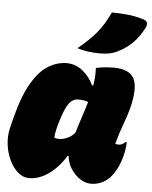

<svg xmlns="http://www.w3.org/2000/svg" viewBox="-57 -873 739 932"><g transform="rotate(5 312.5 -407.5)"><path d="M253 -562Q296 -562 331 -534.5Q366 -507 385 -465H391Q399 -515 396 -551Q414 -555 436 -557.5Q458 -560 483 -560Q560 -560 582.5 -515Q605 -470 578 -366Q569 -333 552.5 -289Q536 -245 522 -192Q532 -190 539 -190Q556 -190 571 -205H577Q577 -194 574.5 -174Q572 -154 566 -133Q557 -99 541.5 -70.5Q526 -42 510 -26Q489 -6 466.5 2.5Q444 11 420 11Q393 11 367 -6.5Q341 -24 323 -52Q305 -80 302 -113H296Q262 -57 215 -23.5Q168 10 119 10Q90 10 65 -11.5Q40 -33 23.5 -68Q7 -103 2 -143.5Q-3 -184 6 -223L15 -260Q45 -381 83.5 -446Q122 -511 165.5 -536.5Q209 -562 253 -562ZM225 -196Q234 -192 250 -192Q266 -192 288 -201.5Q310 -211 325 -230Q337 -271 350 -309.5Q363 -348 373 -383Q356 -391 324 -391Q310 -391 296 -382.5Q282 -374 268.5 -348Q255 -322 239 -268L237 -261Q226 -223 225 -196ZM450 -826Q491 -826 529 -822Q567 -818 606 -806Q636 -797 618 -763Q595 -719 564.5 -689Q534 -659 490 -638Q474 -631 455.5 -627Q437 -623 407 -623Q385 -623 355 -626.5Q325 -630 299 -639Q353 -683 387.5 -724Q422 -765 450 -826Z"/></g></svg>

Font: Recursive Mn Csl St XBk
Style: Italic
Weight: 1000
Italic angle: -15°
Monospace: yes
Version: Version 1.079;hotconv 1.0.112;makeotfexe 2.5.65598; ttfautoh